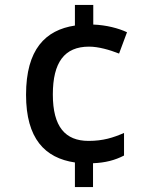

<svg xmlns="http://www.w3.org/2000/svg" viewBox="-20 -744 612 774"><path d="M356 -645V-724H282V-641C163 -623 85 -545 85 -362C85 -185 161 -107 282 -89V10H355V-86C405 -88 443 -98 480 -117V-208C436 -189 396 -176 337 -176C243 -176 193 -233 193 -363C193 -493 240 -556 339 -556C377 -556 422 -543 460 -528L492 -614C458 -630 409 -643 356 -645Z"/></svg>

Font: Noto Sans Gujarati Medium
Style: Regular
Weight: 500
Designer: Jelle Bosma - Monotype Design Team, Universal Thirst
Foundry: Monotype Imaging Inc.
Version: Version 2.106